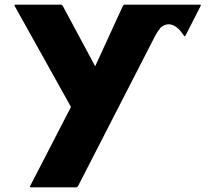

<svg xmlns="http://www.w3.org/2000/svg" viewBox="-20 -530 919 817"><path d="M662 -410V-411C687 -434 714 -431 740 -407V-406H741C747 -399 755 -390 763 -378L766 -375L769 -378L835 -507L832 -510H508L503 -505L385 -248L247 -505L242 -510H44L41 -507L282 -75L107 264L110 267H307L312 262L641 -379C648 -392 655 -402 662 -410Z"/></svg>

Font: Hussar Woodtype
Style: Bd
Weight: 900
Foundry: Cannot Into Space Fonts
Version: Version 1.07